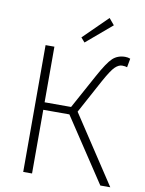

<svg xmlns="http://www.w3.org/2000/svg" viewBox="-93 -918 741 983"><g transform="rotate(10 277.5 -426.5)"><path d="M291 -707 271 -730 396 -853 423.8 -819.8ZM97.2 0V-659.2H143.1V-370.1H280.8L377 -545.9Q418.9 -623 444.8 -647Q470.7 -670.9 509.8 -670.9Q523.9 -670.9 536.1 -666L527.8 -620.1Q519 -624 501.5 -624Q483.9 -624 465.3 -606.4Q446.8 -588.9 413.1 -527.8L317.9 -352.1L549.8 0H498L278.8 -331.1H143.1V0Z"/></g></svg>

Font: SourceSansPro-Light
Style: Regular
Weight: 300
Designer: Paul D. Hunt
Foundry: Adobe Systems Incorporated
Version: Version 2.020;PS 2.0;hotconv 1.0.86;makeotf.lib2.5.63406